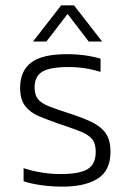

<svg xmlns="http://www.w3.org/2000/svg" viewBox="-20 -686 487 716"><path d="M103 -531 208 -666H256L361 -531H311L232 -634L153 -531ZM214 10Q172 10 133.5 4.5Q95 -1 68 -10V-59Q101 -48 136 -42.5Q171 -37 207 -37Q277 -37 307 -55.5Q337 -74 337 -120Q337 -152 322.5 -168.5Q308 -185 277 -197Q246 -209 198 -225Q158 -239 125.5 -252.5Q93 -266 74 -290.5Q55 -315 55 -359Q55 -421 96 -452.5Q137 -484 229 -484Q265 -484 297.5 -479.5Q330 -475 355 -467V-418Q297 -436 237 -436Q166 -436 137.5 -418.5Q109 -401 109 -360Q109 -332 121.5 -316.5Q134 -301 161.5 -290Q189 -279 233 -265Q286 -248 321.5 -231Q357 -214 374.5 -188.5Q392 -163 392 -120Q392 -50 344.5 -20Q297 10 214 10Z"/></svg>

Font: Kanit ExtraLight
Style: Regular
Weight: 275
Designer: Katatrad Team
Foundry: CadsonDemak
Version: Version 2.000; ttfautohint (v1.8.3)